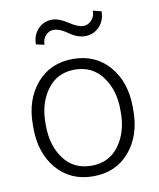

<svg xmlns="http://www.w3.org/2000/svg" viewBox="-84 -807 730 884"><g transform="rotate(-10 281.0 -365.5)"><path d="M47.4 0ZM449.7 -731.4Q449.7 -688.5 422.9 -660.2Q396 -631.8 356 -631.8Q319.8 -631.8 282.2 -658.7Q244.6 -685.5 218.3 -685.5Q195.3 -685.5 179.7 -668.5Q164.1 -651.4 164.1 -625L125.5 -633.8Q125.5 -675.8 151.6 -704.3Q177.7 -732.9 218.3 -732.9Q250 -732.9 290.3 -706.1Q330.6 -679.2 356 -679.2Q378.4 -679.2 394.5 -696.8Q410.6 -714.4 410.6 -741.2ZM47.4 -272Q47.4 -388.7 111.3 -463.4Q175.3 -538.1 280.8 -538.1Q386.7 -538.1 450.7 -463.4Q514.6 -388.7 514.6 -272V-255.9Q514.6 -138.7 450.9 -64.2Q387.2 10.3 281.7 10.3Q175.3 10.3 111.3 -64.2Q47.4 -138.7 47.4 -255.9ZM106 -255.9Q106 -164.1 152.3 -101.6Q198.7 -39.1 281.7 -39.1Q363.3 -39.1 409.7 -101.6Q456.1 -164.1 456.1 -255.9V-272Q456.1 -362.3 409.4 -425.3Q362.8 -488.3 280.8 -488.3Q198.7 -488.3 152.3 -425.3Q106 -362.3 106 -272Z"/></g></svg>

Font: TypoPRO Roboto Slab
Style: Light
Weight: 300
Designer: Google
Version: Version 1.100263; 2013; ttfautohint (v0.94.20-1c74) -l 8 -r 